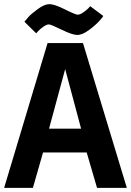

<svg xmlns="http://www.w3.org/2000/svg" viewBox="-27 -908 633 928"><path d="M586 0H442L392 -171H181L132 0H-7L203 -700H374ZM365 -286 288 -574 210 -286ZM409 -878 472 -831Q471 -826 451 -804.5Q431 -783 400.5 -761Q370 -739 346.5 -739Q323 -739 271 -764.5Q219 -790 209 -790Q199 -790 183.5 -779.5Q168 -769 158 -758L148 -747L91 -803Q99 -813 111.5 -827Q124 -841 156 -864.5Q188 -888 212 -888Q236 -888 287 -862.5Q338 -837 348.5 -837Q359 -837 374 -847Q389 -857 399 -867Z"/></svg>

Font: Gudea
Style: Bold
Weight: 700
Designer: Agustina Mingote
Foundry: Agustina Mingote
Version: Version 1.002